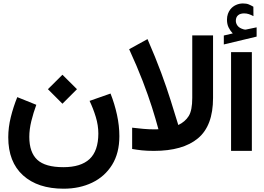

<svg xmlns="http://www.w3.org/2000/svg" viewBox="-20 -884 1546 1123"><path d="M260.3 -362.3 345.2 -446.8 430.2 -362.3 345.2 -277.3ZM503.9 -293.9 626.5 -336.9Q650.4 -276.4 664.3 -212.4Q678.2 -148.4 678.2 -87.9Q678.2 11.7 635.5 80.3Q592.8 148.9 519 184.3Q445.3 219.7 352.1 219.7Q201.2 219.7 114.7 141.6Q28.3 63.5 28.3 -81.1Q28.3 -139.2 43.2 -199.2Q58.1 -259.3 81.1 -315.9L192.4 -271Q175.3 -224.6 163.3 -176Q151.4 -127.4 151.4 -83.5Q151.4 7.3 198 50.5Q244.6 93.8 350.6 93.8Q452.6 93.8 503.7 46.4Q554.7 -1 555.2 -102.5Q555.2 -150.9 540.3 -200Q525.4 -249 503.9 -293.9Z M752.9 -137.2Q784.2 -133.3 817.4 -130.4Q850.6 -127.4 881.8 -127.4Q895 -127.4 906.7 -127.9Q890.6 -188 868.7 -257.1Q846.7 -326.2 814.7 -409.7Q782.7 -493.2 735.4 -596.2L842.8 -655.3Q890.6 -545.4 922.9 -458Q955.1 -370.6 978.3 -296.6Q1001.5 -222.7 1022.9 -152.8Q1063 -171.9 1083.7 -205.1Q1104.5 -238.3 1104.5 -311.5V-676.8H1226.1V-311Q1226.1 -148.4 1137.9 -75Q1049.8 -1.5 880.4 -1.5Q839.8 -1.5 810.3 -4.6Q780.8 -7.8 752.9 -12.7Z M1341.3 -688.5Q1326.7 -704.1 1317.1 -723.4Q1307.6 -742.7 1307.6 -768.6Q1307.6 -787.6 1313 -802.7Q1318.4 -817.9 1327.6 -829.6Q1340.8 -846.2 1360.4 -855Q1379.9 -863.8 1400.4 -863.8Q1421.4 -863.8 1434.6 -858.4Q1447.8 -853 1461.9 -844.7L1462.4 -789.6Q1447.8 -797.4 1435.1 -801.5Q1422.4 -805.7 1407.2 -805.7Q1398.4 -805.7 1388.7 -803.2Q1378.9 -800.8 1371.6 -793.9Q1359.4 -782.7 1359.4 -762.2Q1359.4 -747.1 1369.6 -733.4Q1379.9 -719.7 1403.3 -712.9Q1405.8 -712.4 1408.2 -711.7Q1410.6 -710.9 1413.1 -710.9Q1415.5 -710.9 1417.5 -710.9L1481 -724.1V-669.9L1289.1 -624V-676.3ZM1331.5 -579.1H1453.1V-1.4H1331.5Z"/></svg>

Font: Vazir
Style: Bold
Weight: 700
Designer: Saber Rastikerdar
Foundry: Saber Rastikerdar
Version: Version 30.0.0